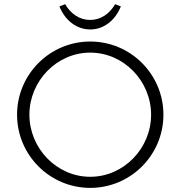

<svg xmlns="http://www.w3.org/2000/svg" viewBox="-20 -908 878 934"><path d="M419.1 -764.7C486.1 -764.7 541.2 -810.2 568 -876.8L540.1 -887.7C512.8 -840.7 470.1 -811 418.5 -811C366.9 -811 324.2 -840.7 297 -887.7L269 -876.8C295.9 -810 351.5 -764.7 419.1 -764.7ZM63 -350C63 -153.5 222.5 6 419 6C615.5 6 775 -153.5 775 -350C775 -546.5 615.5 -706 419 -706C222.5 -706 63 -546.5 63 -350ZM123 -350C123 -513.4 255.6 -652 419 -652C582.4 -652 715 -513.4 715 -350C715 -186.6 582.4 -48 419 -48C255.6 -48 123 -186.6 123 -350Z"/></svg>

Font: Resamitz
Style: Regular
Weight: 500
Designer: gluk
Foundry: gluk
Version: Version 0.047